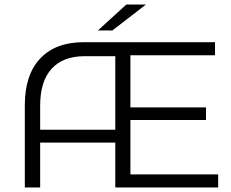

<svg xmlns="http://www.w3.org/2000/svg" viewBox="-20 -831 1023 851"><path d="M947 -58V0H491V-199H158V0H90V-365Q90 -499 158 -571.5Q226 -644 351 -644H933V-586H558V-355H893V-299H558V-58ZM491 -256V-582H356Q259 -582 208.5 -526Q158 -470 158 -363V-256ZM540 -811H627L478 -696H414Z"/></svg>

Font: Montserrat Ace
Style: Regular
Weight: 400
Designer: Julieta Ulanovsky
Foundry: Julieta Ulanovsky
Version: Version 1